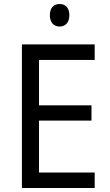

<svg xmlns="http://www.w3.org/2000/svg" viewBox="-20 -1028 546 955"><path d="M277 -1008C247 -1008 228 -989 228 -952C228 -916 248 -896 277 -896C305 -896 325 -916 325 -952C325 -989 306 -1008 277 -1008ZM451 -93V-170H174V-428H435V-504H174V-730H451V-807H89V-93Z"/></svg>

Font: Noto Sans Kannada UI SemiCondensed SemiBold
Style: Regular
Weight: 600
Width: 4
Designer: Jelle Bosma - Monotype Design Team
Foundry: Monotype Imaging Inc.
Version: Version 2.006